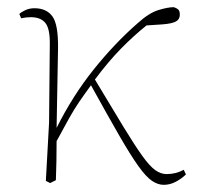

<svg xmlns="http://www.w3.org/2000/svg" viewBox="-20 -503 552 536"><path d="M120 8 108 2 117 -161 119 -377Q120 -422 107 -438.5Q94 -455 66 -455Q53 -455 39 -452L34 -464Q39 -469 50.5 -474.5Q62 -480 76 -480Q110 -480 126.5 -457Q143 -434 142 -367L138 -146Q183 -236 241.5 -309Q300 -382 364 -438Q396 -467 422.5 -475Q449 -483 465 -483Q472 -481 477 -477Q482 -473 482 -462Q482 -449 471 -443Q460 -437 434 -435L389 -432Q354 -404 318.5 -368Q283 -332 245 -281Q294 -199 325.5 -147.5Q357 -96 377.5 -67.5Q398 -39 413.5 -28Q429 -17 445 -17Q471 -17 493 -29L499 -16Q488 -5 471.5 4Q455 13 437 13Q421 13 404.5 2Q388 -9 366.5 -39Q345 -69 313.5 -123.5Q282 -178 234 -265Q215 -239 201 -218.5Q187 -198 173 -173Q159 -148 138 -109Q138 -81 137.5 -53.5Q137 -26 136 0Z"/></svg>

Font: Source Serif Pro ExtraLight
Style: Regular
Weight: 200
Designer: Frank Grießhammer
Foundry: Adobe Systems Incorporated
Version: Version 3.001;hotconv 1.0.111;makeotfexe 2.5.65597